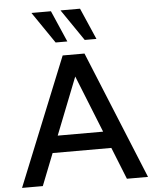

<svg xmlns="http://www.w3.org/2000/svg" viewBox="-63 -1026 868 1078"><g transform="rotate(-5 371.5 -487.0)"><path d="M369 -597 498 -275H242ZM608 0H727L432 -721H309L17 0H134L205 -180H536ZM276 -797H342L265 -974H155ZM440 -797H506L429 -974H319Z"/></g></svg>

Font: Perun Medium
Style: Regular
Weight: 500
Foundry: Copyright (c) Stefan Peev, Context Ltd, 2016
Version: Version 1.089